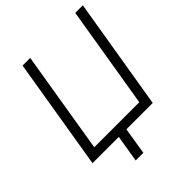

<svg xmlns="http://www.w3.org/2000/svg" viewBox="-247 -866 1179 1179"><g transform="rotate(-45 342.5 -276.5)"><path d="M35.6 0 155.8 -727.5H222.2L112.3 -61.5H503.4L613.3 -727.5H679.2L558.6 0ZM338.4 -53.2 301.3 175.8H234.9L272.5 -53.2Z"/></g></svg>

Font: Inter Tight Light
Style: Italic
Weight: 300
Italic angle: -9.39999°
Designer: Rasmus Andersson
Foundry: rsms
Version: Version 3.004